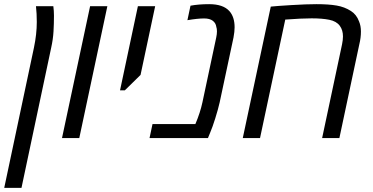

<svg xmlns="http://www.w3.org/2000/svg" viewBox="-69 -660 1783 918"><path d="M106.9 -554.7Q106.9 -595.7 103 -630.4H186Q189 -607.9 189 -585Q189 -546.4 186.8 -509Q184.6 -471.7 175.8 -432.1L33.7 238.3H-48.8L93.3 -432.1Q106.9 -497.1 106.9 -554.7Z M361.8 -630.4H444.3L310.1 0H227.5Z M590.3 -630.4H672.9L603 -301.8L527.8 -228H504.9Z M660.2 -66.9H865.2Q888.2 -121.1 898.9 -170.9L964.8 -480.5Q968.3 -497.1 968.3 -509.8Q968.3 -523.4 965.3 -531.2Q962.9 -549.8 948.2 -560.8Q933.6 -571.8 907.2 -571.8Q876 -571.8 827.1 -563.5L841.8 -632.8Q880.9 -640.1 931.2 -640.1Q998 -640.1 1027.8 -606.9Q1052.7 -579.1 1052.7 -529.3Q1052.7 -508.8 1047.4 -480.5L981.4 -170.9Q973.6 -136.7 960.2 -94Q946.8 -51.3 935.5 -24.9L925.3 0H646Z M1443.8 -640.1Q1502.4 -640.1 1540.5 -633.5Q1578.6 -627 1608.9 -607.4Q1635.3 -590.8 1647.5 -558.1Q1656.7 -536.6 1656.7 -509.3Q1656.7 -479.5 1648.9 -447.8L1553.7 0H1471.2L1566.4 -447.8Q1570.8 -469.2 1570.8 -485.8Q1570.8 -516.1 1555.7 -536.6Q1539.6 -558.6 1505.4 -565.4Q1471.2 -572.3 1420.9 -572.3Q1374 -572.3 1294.9 -566.4L1174.3 0H1091.8L1225.6 -628.4Q1251.5 -631.3 1324.5 -635.7Q1397.5 -640.1 1443.8 -640.1Z"/></svg>

Font: Viking Open Sans
Style: Italic
Weight: 400
Italic angle: -12°
Foundry: Ascender Corporation
Version: Version 2.000